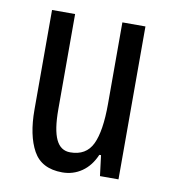

<svg xmlns="http://www.w3.org/2000/svg" viewBox="-67 -596 590 664"><g transform="rotate(10 228.0 -263.5)"><path d="M391 -537V0H326L317 -72H311Q294 -32 263.5 -11Q233 10 195 10Q122 10 92.5 -43.5Q63 -97 63 -187V-537H144V-202Q144 -131 160 -97Q176 -63 210 -63Q266 -63 288 -109Q310 -155 310 -251V-537Z"/></g></svg>

Font: Noto Sans Malayalam ExtraCondensed
Style: Regular
Weight: 400
Width: 2
Designer: Jelle Bosma - Monotype Design Team
Foundry: Monotype Imaging Inc.
Version: Version 2.104; ttfautohint (v1.8.4.7-5d5b)